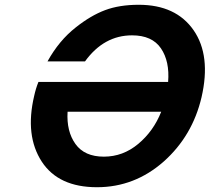

<svg xmlns="http://www.w3.org/2000/svg" viewBox="-20 -761 878 804"><path d="M263 -293Q258 -211 296 -158Q334 -105 415 -105Q495 -105 559 -158.5Q623 -212 655 -293ZM684 -418Q691 -504 654 -558.5Q617 -613 533 -613Q415 -613 336 -504H179Q227 -591 297 -646Q360 -696 420 -718.5Q480 -741 561 -741Q717 -741 791 -634Q864 -528 824 -354Q786 -192 666 -85Q544 23 386 23Q225 23 155 -84Q84 -193 123 -359Q130 -391 141 -418Z"/></svg>

Font: Miedinger
Style: Bold-Italic
Weight: 700
Italic angle: -13°
Version: Version 001.000